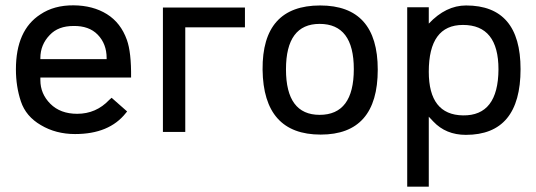

<svg xmlns="http://www.w3.org/2000/svg" viewBox="-20 -491 1992 713"><path d="M129.9 -271.5H376V-275.4Q376 -328.1 342.8 -362.3Q310.5 -395.5 252.9 -394.5Q196.3 -394.5 165 -361.3Q129.9 -325.2 129.9 -275.4ZM129.9 -203.1V-193.4Q129.9 -142.6 167 -105.5Q204.1 -68.4 266.6 -68.4Q336.9 -68.4 385.7 -120.1L394.5 -127.9Q437.5 -89.8 452.1 -77.1L447.3 -71.3Q385.7 6.8 258.8 6.8Q187.5 6.8 131.8 -26.4Q76.2 -58.6 57.6 -114.3Q39.1 -169.9 39.1 -233.4Q39.1 -378.9 129.9 -437.5Q180.7 -471.7 252.9 -471.2Q325.2 -470.7 377 -438.5Q428.7 -406.2 451.2 -342.8Q467.8 -296.9 466.8 -203.1Z M585 -462.9H889.6V-389.6H668V-1H585Z M1170.9 8.8Q958 8.8 955.1 -232.4Q953.1 -470.7 1168.9 -470.7Q1382.8 -470.7 1382.8 -232.4Q1382.8 8.8 1170.9 8.8ZM1167 -64.5Q1293.9 -64.5 1293.9 -234.4Q1293.9 -402.3 1167 -402.3Q1042 -402.3 1042 -233.4Q1042 -64.5 1167 -64.5Z M1699.2 -398.4Q1572.3 -398.4 1572.3 -224.6Q1572.3 -64.5 1699.2 -62.5Q1830.1 -60.5 1831.1 -233.4Q1831.1 -398.4 1699.2 -398.4ZM1572.3 -57.6V202.1H1492.2V-463.9H1572.3V-403.3Q1635.7 -470.7 1710.9 -470.7Q1913.1 -470.7 1913.1 -234.4Q1913.1 9.8 1710 9.8Q1635.7 9.8 1588.9 -40Z"/></svg>

Font: BF_TEXT
Style: Regular
Weight: 400
Foundry: EA DICE
Version: Version 1.404